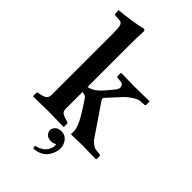

<svg xmlns="http://www.w3.org/2000/svg" viewBox="-271 -779 1065 1065"><g transform="rotate(45 261.5 -246.5)"><path d="M266.1 26.9Q293.9 26.9 311 48.8Q328.1 70.8 328.1 99.1Q328.1 108.4 325.7 119.9Q323.2 131.3 316.2 146.5Q309.1 161.6 297.9 173.8Q286.6 186 266.6 195.1Q246.6 204.1 221.2 205.1L216.8 188Q238.3 183.6 254.2 174.3Q270 165 277.6 155.5Q285.2 146 289.8 134.8Q294.4 123.5 295.2 118.2Q295.9 112.8 295.9 108.9Q295.9 105 293.9 99.1Q277.3 107.9 265.1 107.9Q237.8 107.9 226.3 95.2Q214.8 82.5 214.8 66.9Q214.8 52.2 228 39.6Q241.2 26.9 266.1 26.9ZM83 -77.1V-563Q83 -608.9 76.4 -622.6Q69.8 -636.2 53.2 -636.2L21 -638.2Q16.1 -638.2 15.1 -643.1L12.2 -671.9Q47.4 -674.3 105.2 -682.9Q163.1 -691.4 180.2 -698.2Q195.8 -698.2 195.8 -688Q192.9 -647.9 192.9 -583V-249Q221.7 -252.9 249 -277.3Q271.5 -296.9 313 -349.1Q324.2 -363.3 324 -375.2Q323.7 -387.2 316.9 -393.1Q310.1 -398.9 301.8 -399.9L280.8 -401.9Q272.9 -402.3 270.5 -404.8Q268.1 -407.2 268.1 -412.1V-434.1L272.9 -436Q339.8 -434.1 375 -434.1L490.2 -436L493.2 -434.1V-412.1Q493.2 -406.2 491.2 -404.3Q489.3 -402.3 482.9 -401.9L453.1 -399.9Q439.5 -398.9 416 -384.3Q392.6 -369.6 374 -351.1L298.8 -269Q293 -261.7 301.8 -249L418 -78.1Q430.2 -59.6 446 -47.9Q461.9 -36.1 474.1 -35.2L502.9 -32.2Q511.2 -31.2 511.2 -25.9V0L507.8 2Q438 0 398.9 0L314.9 2L313 0V-25.9Q313 -43.9 296.9 -78.1Q280.3 -113.3 229 -189.9Q221.7 -201.2 213.9 -204.6Q206.1 -208 192.9 -209V-77.1Q192.9 -66.9 195.8 -60.1Q198.7 -53.2 206.1 -48.6Q213.4 -43.9 220.5 -41.3Q227.5 -38.6 242.2 -34.2L249 -32.2Q256.8 -31.2 256.8 -22.9V0L254.9 2Q175.3 0 136.2 0L17.1 2L15.1 0V-22.9Q15.1 -30.8 22.9 -32.2L35.2 -34.2Q60.1 -38.6 71.5 -47.9Q83 -57.1 83 -77.1Z"/></g></svg>

Font: Linux Libertine G
Style: Semibold
Weight: 600
Designer: Philipp H. Poll
Foundry: Philipp H. Poll
Version: Version 5.1.1